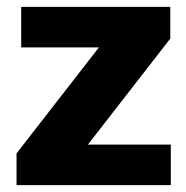

<svg xmlns="http://www.w3.org/2000/svg" viewBox="-20 -537 540 557"><path d="M28 0V-92L267 -399.5H41.5V-517H474V-425L235 -117.5H475.5V0Z"/></svg>

Font: Public Sans ExtraBold
Style: Regular
Weight: 800
Designer: The Public Sans Project Authors: Dan O. Williams and USWDS (Libre Franklin designed by Pablo Impallari and Rodrigo Fuenz
Version: Version 1.007